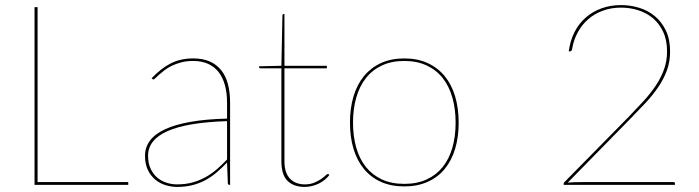

<svg xmlns="http://www.w3.org/2000/svg" viewBox="-20 -728 2752 756"><path d="M485 -11V0H116V-700H128V-11Z M874 -251Q716.5 -246 639.8 -211.8Q563 -177.5 563 -115Q563 -85.5 572.8 -64.2Q582.5 -43 598.5 -29.2Q614.5 -15.5 635 -8.8Q655.5 -2 677 -2Q711.5 -2 739.5 -10Q767.5 -18 791.2 -31.5Q815 -45 835.2 -62.8Q855.5 -80.5 874 -100ZM577 -420Q613 -458 651.5 -478Q690 -498 741 -498Q778.5 -498 805.8 -486Q833 -474 851 -451.5Q869 -429 877.5 -396.8Q886 -364.5 886 -324V0H884Q877 0 877 -8L874 -88Q853 -66 832 -48.2Q811 -30.5 787.5 -18Q764 -5.5 737 1.2Q710 8 677 8Q655 8 632.5 1.2Q610 -5.5 592 -20.2Q574 -35 562.5 -58.2Q551 -81.5 551 -115Q551 -148 570.5 -174.2Q590 -200.5 629.8 -219Q669.5 -237.5 730.2 -248.2Q791 -259 874 -261V-324Q874 -362.5 865.5 -393Q857 -423.5 840.5 -444.5Q824 -465.5 799 -476.8Q774 -488 741 -488Q715 -488 694 -482.5Q673 -477 656.5 -469Q640 -461 627.8 -451.5Q615.5 -442 606.5 -434Q597.5 -426 592 -420.5Q586.5 -415 584 -415Q582 -415 579 -418Z M1180 8Q1137 8 1112.5 -15.5Q1088 -39 1088 -93V-459H1007Q1000 -459 1000 -464V-467L1088 -469L1092 -666Q1092 -668.5 1093.2 -670.8Q1094.5 -673 1097 -673H1100V-469H1267V-459H1100V-93Q1100 -68 1106.2 -50.8Q1112.5 -33.5 1123.5 -22.8Q1134.5 -12 1149 -7Q1163.5 -2 1180 -2Q1201 -2 1216.8 -8.5Q1232.5 -15 1243.5 -22.5Q1254.5 -30 1261.2 -36.5Q1268 -43 1271 -43Q1273 -43 1275 -41L1277 -39Q1269.5 -29 1258.8 -20.2Q1248 -11.5 1235.2 -5.2Q1222.5 1 1208.2 4.5Q1194 8 1180 8Z M1572 -498Q1623.5 -498 1663.5 -479.8Q1703.5 -461.5 1730.8 -428.5Q1758 -395.5 1772 -348.8Q1786 -302 1786 -245Q1786 -188 1772 -141.8Q1758 -95.5 1730.8 -62.5Q1703.5 -29.5 1663.5 -11.8Q1623.5 6 1572 6Q1520 6 1480.2 -11.8Q1440.5 -29.5 1413.2 -62.5Q1386 -95.5 1372 -141.8Q1358 -188 1358 -245Q1358 -302 1372 -348.8Q1386 -395.5 1413.2 -428.5Q1440.5 -461.5 1480.2 -479.8Q1520 -498 1572 -498ZM1572 -4Q1622 -4 1660 -21.5Q1698 -39 1723.2 -70.5Q1748.5 -102 1761.2 -146.5Q1774 -191 1774 -245Q1774 -299 1761.2 -343.8Q1748.5 -388.5 1723.2 -420.5Q1698 -452.5 1660 -470.2Q1622 -488 1572 -488Q1521.5 -488 1483.8 -470.2Q1446 -452.5 1420.8 -420.5Q1395.5 -388.5 1382.8 -343.8Q1370 -299 1370 -245Q1370 -191 1382.8 -146.5Q1395.5 -102 1420.8 -70.5Q1446 -39 1483.8 -21.5Q1521.5 -4 1572 -4Z M2632.5 -11Q2637.5 -11 2637.5 -6V0H2199.5V-5Q2199.5 -7.5 2201 -9.2Q2202.5 -11 2203.5 -12L2455.5 -268Q2486 -299.5 2513.5 -329.5Q2541 -359.5 2561.8 -390.5Q2582.5 -421.5 2594.5 -454.5Q2606.5 -487.5 2606.5 -525Q2606.5 -570.5 2591 -603.2Q2575.5 -636 2550 -657Q2524.5 -678 2492 -688Q2459.5 -698 2425.5 -698Q2386.5 -698 2353.8 -686Q2321 -674 2296 -652.2Q2271 -630.5 2254.8 -600.5Q2238.5 -570.5 2232.5 -534Q2231 -526 2224.5 -526H2219.5Q2225 -568 2242.2 -601.8Q2259.5 -635.5 2286.5 -659Q2313.5 -682.5 2348.8 -695.2Q2384 -708 2425.5 -708Q2461.5 -708 2496.2 -697.5Q2531 -687 2558 -664.8Q2585 -642.5 2601.8 -608Q2618.5 -573.5 2618.5 -525Q2618.5 -485 2605.8 -450.5Q2593 -416 2571.5 -384.5Q2550 -353 2521.8 -322.8Q2493.5 -292.5 2462.5 -261L2215.5 -9Q2226 -10 2239.8 -10.5Q2253.5 -11 2270.5 -11Z"/></svg>

Font: Lato 2
Style: Regular
Weight: 100
Designer: Lukasz Dziedzic with Adam Twardoch and Botio Nikoltchev
Foundry: tyPoland Lukasz Dziedzic
Version: Version 2.015; 2015-08-06; http://www.latofonts.com/